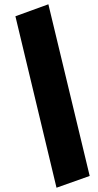

<svg xmlns="http://www.w3.org/2000/svg" viewBox="-20 -793 460 897"><path d="M244 84 52 -717 206 -773 399 29Z"/></svg>

Font: Nunito Sans 10pt Expanded Black
Style: Italic
Weight: 900
Width: 7
Italic angle: -9°
Designer: Vernon Adams
Foundry: Vernon Adams
Version: Version 3.101;gftools[0.9.27]